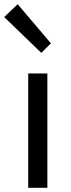

<svg xmlns="http://www.w3.org/2000/svg" viewBox="-42 -892 337 912"><path d="M92 0H183V-543H92ZM154 -641 200 -686 42 -872 -22 -811Z"/></svg>

Font: Noto Sans CJK TC Regular
Style: Regular
Weight: 400
Designer: Ryoko NISHIZUKA (kana & ideographs); Paul D. Hunt (Latin, Greek & Cyrillic); Wenlong ZHANG (bopomofo); Sandoll Communica
Foundry: Adobe Systems Incorporated
Version: Version 1.001;PS 1.001;hotconv 1.0.78;makeotf.lib2.5.61930